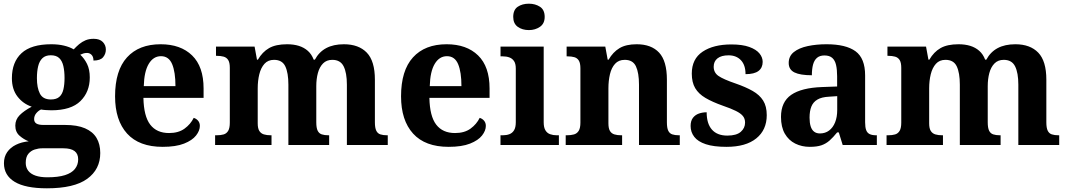

<svg xmlns="http://www.w3.org/2000/svg" viewBox="-20 -790 5816 1046"><path d="M235.6 235.9Q118.3 235.9 59.9 200.6Q1.5 165.3 1.5 99.2Q1.5 64.3 19 38.9Q36.5 13.6 67.1 -1.4Q97.6 -16.4 136.4 -20.1Q110 -30.2 86.7 -50.4Q63.4 -70.7 63.4 -105.6Q63.4 -138.5 87 -162.5Q110.7 -186.5 152.8 -208.8Q105.7 -224.5 75.3 -264Q44.8 -303.5 44.8 -363.9Q44.8 -451.6 97.3 -500.3Q149.8 -548.9 259.5 -548.9Q297.8 -548.9 328.6 -541.5Q359.5 -534.1 381.6 -521.1Q395.7 -536.2 411.1 -549.3Q426.6 -562.3 445.9 -570.5Q465.3 -578.6 490.2 -578.6Q523.1 -578.6 539.9 -561.4Q556.7 -544.1 556.7 -520.2Q556.7 -496.3 541.6 -478.2Q526.5 -460.1 489.2 -460.1Q489.2 -480.4 479 -491Q468.7 -501.6 454.5 -501.6Q442.7 -501.6 433.8 -498.6Q425 -495.6 417.3 -492Q439.5 -471.5 454.3 -441.6Q469.1 -411.6 469.1 -368.1Q469.1 -289.4 418.2 -239.3Q367.3 -189.1 259.5 -189.1Q248.6 -189.1 230.5 -190.3Q212.4 -191.5 203.6 -193.5Q189.8 -187.6 177.8 -173.5Q165.9 -159.3 165.9 -141Q165.9 -124.7 178.2 -117Q190.6 -109.3 216.8 -109.3H333.9Q400.9 -109.3 443.2 -91Q485.6 -72.7 505.9 -38.6Q526.2 -4.5 526.2 43.7Q526.2 132.6 455 184.3Q383.8 235.9 235.6 235.9ZM238.2 175.9Q296.9 175.9 333.8 164.2Q370.8 152.5 388.3 130.2Q405.9 107.9 405.9 78.1Q405.9 47.8 386 32.9Q366.1 17.9 325.3 17.9H209.4Q189.5 17.9 168.8 24.6Q148.2 31.2 134.2 48.3Q120.2 65.4 120.2 97.3Q120.2 122.2 133.6 139.9Q146.9 157.6 173.4 166.8Q200 175.9 238.2 175.9ZM257.1 -248.1Q287.2 -248.1 303.2 -262.3Q319.2 -276.4 325.4 -303Q331.6 -329.5 331.6 -365Q331.6 -401.9 325.2 -429.9Q318.8 -458 302.8 -473.4Q286.7 -488.9 256.6 -488.9Q227.5 -488.9 211 -472.9Q194.5 -457 187.8 -428.9Q181.1 -400.9 181.1 -364Q181.1 -311.6 197.4 -279.9Q213.7 -248.1 257.1 -248.1Z M866.1 10Q738 10 672.4 -62.3Q606.9 -134.6 606.9 -265.2Q606.9 -405.7 671.8 -477.3Q736.8 -548.9 855 -548.9Q964.2 -548.9 1026.6 -488Q1089.1 -427.2 1089.1 -308.2V-256.9H761.3Q763.3 -156.6 798.5 -110.9Q833.7 -65.2 901 -65.2Q952.4 -65.2 985.5 -89.3Q1018.5 -113.4 1035.3 -147.9Q1049.3 -143.8 1059.1 -132.5Q1068.8 -121.1 1068.8 -104.1Q1068.8 -78.3 1048.1 -51.8Q1027.3 -25.3 982.8 -7.7Q938.3 10 866.1 10ZM935.9 -320.8Q935.9 -397.3 917.8 -440.6Q899.6 -483.9 857 -483.9Q815.4 -483.9 790.4 -442.1Q765.4 -400.4 763.3 -320.8Z M1151.9 0V-53H1159.7Q1182.7 -53 1198.5 -57.7Q1214.3 -62.4 1223.2 -77.4Q1232 -92.3 1232 -122.1V-420.8Q1232 -449 1223.2 -463Q1214.3 -476.9 1198.3 -481.4Q1182.2 -485.9 1160.2 -485.9H1156.7V-536H1367L1380 -464.9H1385Q1409.2 -506.9 1445.9 -527.9Q1482.5 -548.9 1544.1 -548.9Q1579.6 -548.9 1607.8 -540.2Q1636 -531.5 1656.9 -513.1Q1677.7 -494.8 1689.1 -464.9H1695.4Q1717.9 -506.9 1757.2 -527.9Q1796.5 -548.9 1853.6 -548.9Q1934 -548.9 1978.2 -503.3Q2022.4 -457.6 2022.4 -355.8V-123.9Q2022.4 -93.4 2029.8 -78.2Q2037.1 -63 2052 -58Q2066.9 -53 2088.9 -53H2092.5V0H1869.8V-328.8Q1869.8 -393.2 1852.1 -428.6Q1834.4 -464 1790.3 -464Q1759.2 -464 1739.9 -444.4Q1720.6 -424.8 1711.8 -392.2Q1703.1 -359.7 1703.1 -320.8V-123.9Q1703.1 -93.4 1710.5 -78.2Q1717.9 -63 1732.8 -58Q1747.6 -53 1769.6 -53H1773.2V0H1551.1V-328.8Q1551.1 -393.2 1534.2 -428.6Q1517.4 -464 1472.8 -464Q1440.2 -464 1420.8 -442.4Q1401.4 -420.8 1392.7 -385.5Q1384 -350.2 1384 -309V-118.3Q1384 -90.4 1392.9 -76.5Q1401.8 -62.6 1417.7 -57.8Q1433.6 -53 1455.6 -53H1459.2V0Z M2424.1 10Q2296 10 2230.4 -62.3Q2164.9 -134.6 2164.9 -265.2Q2164.9 -405.7 2229.8 -477.3Q2294.8 -548.9 2413 -548.9Q2522.2 -548.9 2584.6 -488Q2647.1 -427.2 2647.1 -308.2V-256.9H2319.3Q2321.3 -156.6 2356.5 -110.9Q2391.7 -65.2 2459 -65.2Q2510.4 -65.2 2543.5 -89.3Q2576.5 -113.4 2593.3 -147.9Q2607.3 -143.8 2617.1 -132.5Q2626.8 -121.1 2626.8 -104.1Q2626.8 -78.3 2606.1 -51.8Q2585.3 -25.3 2540.8 -7.7Q2496.3 10 2424.1 10ZM2493.9 -320.8Q2493.9 -397.3 2475.8 -440.6Q2457.6 -483.9 2415 -483.9Q2373.4 -483.9 2348.4 -442.1Q2323.4 -400.4 2321.3 -320.8Z M2706.6 0V-53H2719Q2739.3 -53 2755.2 -59Q2771.1 -64.9 2780.5 -80.3Q2790 -95.7 2790 -124.1V-416.1Q2790 -443.2 2780.3 -457.4Q2770.5 -471.7 2754.6 -477.3Q2738.7 -483 2719 -483H2706.8V-536H2942V-123.9Q2942 -95.8 2951.3 -80.3Q2960.5 -64.8 2976.9 -58.9Q2993.3 -53 3013 -53H3024.8V0ZM2861.4 -626.1Q2825.3 -626.1 2800.6 -643.9Q2776 -661.7 2776 -698Q2776 -736.5 2800.6 -753.2Q2825.3 -769.9 2861.4 -769.9Q2896 -769.9 2921.7 -753.2Q2947.4 -736.5 2947.4 -698Q2947.4 -661.7 2921.7 -643.9Q2896 -626.1 2861.4 -626.1Z M3061.9 0V-53H3067.6Q3090.6 -53 3107 -57.7Q3123.5 -62.4 3132.8 -77.4Q3142 -92.3 3142 -122.1V-417.9Q3142 -446.1 3133.3 -460.1Q3124.7 -474 3109 -478.5Q3093.3 -483 3071.3 -483H3066.9V-536H3277.6L3290.6 -464.9H3295.6Q3319.6 -506.4 3355 -527.6Q3390.3 -548.9 3448.7 -548.9Q3528.3 -548.9 3570.8 -503.3Q3613.2 -457.6 3613.2 -355.8V-123.9Q3613.2 -93.4 3620.4 -78.2Q3627.6 -63 3642.3 -58Q3656.9 -53 3678.9 -53H3683.4V0H3461.2V-328.8Q3461.2 -393.2 3444.5 -428.6Q3427.9 -464 3383.7 -464Q3350.3 -464 3330.8 -442.4Q3311.2 -420.8 3302.9 -385.5Q3294.6 -350.2 3294.6 -309V-118.3Q3294.6 -90.4 3303 -76.5Q3311.4 -62.6 3327.1 -57.8Q3342.7 -53 3364.7 -53H3369.2V0Z M3938.1 10Q3868.4 10 3825.3 -4.3Q3782.2 -18.6 3762.3 -44.5Q3742.4 -70.3 3742.4 -103.5Q3742.4 -131.7 3755.1 -148.2Q3767.9 -164.6 3787.9 -171.5Q3807.9 -178.3 3829.8 -178.3Q3829.8 -116.5 3858.5 -83.9Q3887.2 -51.3 3942.4 -51.3Q3992.5 -51.3 4015.8 -71.9Q4039.1 -92.5 4039.1 -122Q4039.1 -143.6 4027.1 -158.1Q4015.2 -172.7 3988.7 -185.8Q3962.2 -199 3917.8 -214.2Q3861 -234.3 3823.4 -256.4Q3785.9 -278.5 3767.3 -309.9Q3748.8 -341.3 3748.8 -388.9Q3748.8 -469.1 3807.9 -508.5Q3866.9 -547.9 3964.1 -547.9Q4024.3 -547.9 4062 -534.2Q4099.7 -520.6 4117.4 -499Q4135 -477.4 4135 -453Q4135 -420.8 4112.2 -403.4Q4089.3 -386 4041.6 -386Q4041.6 -435.5 4016.5 -462Q3991.4 -488.6 3949.2 -488.6Q3909.8 -488.6 3888.9 -472.1Q3868.1 -455.7 3868.1 -426.5Q3868.1 -394.3 3894.3 -376.2Q3920.5 -358 3989.2 -334.5Q4042.8 -315.9 4080.4 -294.5Q4118.1 -273.1 4137.6 -242.1Q4157.2 -211 4157.2 -162.7Q4157.2 -82.3 4100.3 -36.2Q4043.4 10 3938.1 10Z M4391.5 10Q4348.1 10 4312.3 -7.8Q4276.5 -25.6 4255.6 -61.8Q4234.8 -98 4234.8 -153.1Q4234.8 -234.6 4290.3 -273.2Q4345.9 -311.7 4459 -315.8L4540.6 -318.8V-374.2Q4540.6 -410.7 4534.8 -435.9Q4529.1 -461.1 4514.1 -474.5Q4499 -487.9 4471.5 -487.9Q4446.1 -487.9 4431 -475Q4416 -462.2 4409.5 -438.3Q4403 -414.4 4403 -380Q4339.5 -380 4308.1 -395.4Q4276.8 -410.8 4276.8 -446.9Q4276.8 -484.1 4304.8 -506.4Q4332.9 -528.7 4379.8 -538.8Q4426.8 -548.9 4482.9 -548.9Q4588.2 -548.9 4640.7 -510.8Q4693.1 -472.6 4693.1 -379.1V-123.9Q4693.1 -96.4 4698.9 -81.1Q4704.6 -65.8 4718 -59.4Q4731.4 -53 4753.4 -53H4757V0H4570.9L4549.7 -68.6H4540.6Q4519 -41.8 4499.3 -24.3Q4479.6 -6.9 4454.8 1.6Q4430 10 4391.5 10ZM4446.9 -63Q4475.8 -63 4496.9 -78.9Q4518 -94.7 4529.6 -123.6Q4541.1 -152.5 4541.1 -191V-266.2L4496.2 -263.2Q4456.1 -261.2 4433.2 -247.6Q4410.2 -234.1 4400.3 -209.6Q4390.4 -185.1 4390.4 -149.1Q4390.4 -121 4396.5 -101.6Q4402.6 -82.3 4415.2 -72.7Q4427.9 -63 4446.9 -63Z M4809.9 0V-53H4817.7Q4840.7 -53 4856.5 -57.7Q4872.3 -62.4 4881.2 -77.4Q4890 -92.3 4890 -122.1V-420.8Q4890 -449 4881.2 -463Q4872.3 -476.9 4856.3 -481.4Q4840.2 -485.9 4818.2 -485.9H4814.7V-536H5025L5038 -464.9H5043Q5067.2 -506.9 5103.9 -527.9Q5140.5 -548.9 5202.1 -548.9Q5237.6 -548.9 5265.8 -540.2Q5294 -531.5 5314.9 -513.1Q5335.7 -494.8 5347.1 -464.9H5353.4Q5375.9 -506.9 5415.2 -527.9Q5454.5 -548.9 5511.6 -548.9Q5592 -548.9 5636.2 -503.3Q5680.4 -457.6 5680.4 -355.8V-123.9Q5680.4 -93.4 5687.8 -78.2Q5695.1 -63 5710 -58Q5724.9 -53 5746.9 -53H5750.5V0H5527.8V-328.8Q5527.8 -393.2 5510.1 -428.6Q5492.4 -464 5448.3 -464Q5417.2 -464 5397.9 -444.4Q5378.6 -424.8 5369.8 -392.2Q5361.1 -359.7 5361.1 -320.8V-123.9Q5361.1 -93.4 5368.5 -78.2Q5375.9 -63 5390.8 -58Q5405.6 -53 5427.6 -53H5431.2V0H5209.1V-328.8Q5209.1 -393.2 5192.2 -428.6Q5175.4 -464 5130.8 -464Q5098.2 -464 5078.8 -442.4Q5059.4 -420.8 5050.7 -385.5Q5042 -350.2 5042 -309V-118.3Q5042 -90.4 5050.9 -76.5Q5059.8 -62.6 5075.7 -57.8Q5091.6 -53 5113.6 -53H5117.2V0Z"/></svg>

Font: Noto Serif Sinhala
Style: Regular
Weight: 400
Designer: Jelle Bosma - Monotype Design Team
Foundry: Monotype Imaging Inc.
Version: Version 2.006